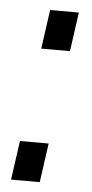

<svg xmlns="http://www.w3.org/2000/svg" viewBox="-43 -529 267 557"><g transform="rotate(5 90.5 -250.0)"><path d="M110.1 -113.8 94.1 0H10.5L26.5 -113.8ZM164.3 -500 148.3 -386.2H64.7L80.6 -500Z"/></g></svg>

Font: Pathway Extreme 8pt Thin 12pt
Style: Italic
Weight: 100
Italic angle: -8°
Version: Version 1.001;gftools[0.9.26]